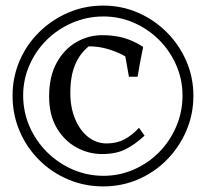

<svg xmlns="http://www.w3.org/2000/svg" viewBox="-20 -669 738 688"><path d="M351 -39Q408 -39 459.5 -61.5Q511 -84 550 -123.5Q589 -163 611.5 -215.5Q634 -268 634 -327Q634 -384 611.5 -435.5Q589 -487 550 -526Q511 -565 459.5 -587.5Q408 -610 351 -610Q292 -610 239.5 -587.5Q187 -565 147.5 -526Q108 -487 85.5 -435.5Q63 -384 63 -327Q63 -268 86 -215.5Q109 -163 149 -123.5Q189 -84 241 -61.5Q293 -39 351 -39ZM350 -1Q283 -1 224 -26Q165 -51 120 -96Q75 -141 50 -200Q25 -259 25 -326Q25 -392 50 -450.5Q75 -509 120 -553.5Q165 -598 224 -623.5Q283 -649 350 -649Q416 -649 474.5 -623.5Q533 -598 577.5 -553.5Q622 -509 647.5 -450.5Q673 -392 673 -326Q673 -259 647.5 -200Q622 -141 577.5 -96Q533 -51 474.5 -26Q416 -1 350 -1ZM346 -117Q297 -117 253.5 -141Q210 -165 183 -211Q156 -257 156 -323Q156 -395 183 -444Q210 -493 253.5 -518Q297 -543 346 -543Q388 -543 422.5 -533.5Q457 -524 493 -501Q486 -467 482 -445.5Q478 -424 473 -394H442L429 -467Q403 -482 369 -492.5Q335 -503 298 -503Q265 -476 248.5 -435.5Q232 -395 232 -336Q232 -284 249 -243Q266 -202 295.5 -178.5Q325 -155 362 -155Q398 -155 425.5 -169.5Q453 -184 478 -211L498 -183Q466 -153 431.5 -135Q397 -117 346 -117Z"/></svg>

Font: Ruwudu
Style: Regular
Weight: 400
Designer: Becca Hirsbrunner Spalinger
Foundry: SIL International
Version: Version 3.000